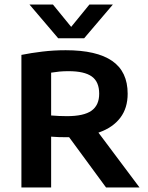

<svg xmlns="http://www.w3.org/2000/svg" viewBox="-20 -823 652 843"><path d="M74 0V-582Q116 -590.5 166 -596.5Q216 -602.5 268.5 -602.5Q404.5 -602.5 472.5 -555.5Q540.5 -508.5 540.5 -411.5Q540.5 -348.5 508.2 -306Q476 -263.5 416 -242Q356 -220.5 273.5 -220.5Q255.5 -220.5 238.5 -221Q221.5 -221.5 204.5 -223V0ZM445.5 0 243.5 -275H386.5L592.5 0ZM274 -313Q348 -313 381.8 -337Q415.5 -361 415.5 -411.5Q415.5 -464 383 -487.2Q350.5 -510.5 281 -510.5Q259.5 -510.5 241 -508.8Q222.5 -507 204.5 -504V-316Q224.5 -314.5 239 -313.8Q253.5 -313 274 -313ZM235.5 -655 109.5 -803H212.5L303.5 -691.5H281.5L372.5 -803H475.5L349.5 -655Z"/></svg>

Font: Encode Sans SC Condensed Thin SemiBold
Style: Regular
Weight: 600
Version: Version 3.002